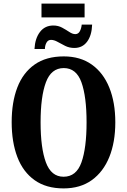

<svg xmlns="http://www.w3.org/2000/svg" viewBox="-20 -1039 707 1069"><path d="M211 -942V-1019H451V-942ZM172 -766Q175 -825 202.5 -861Q230 -897 277 -897Q304 -897 326 -885Q348 -873 366 -861Q384 -849 399 -849Q416 -849 424.5 -865Q433 -881 435 -902H493Q491 -842 465 -807Q439 -772 394 -772Q366 -772 343 -783.5Q320 -795 300.5 -806Q281 -817 264 -817Q247 -817 238.5 -801Q230 -785 230 -766ZM334 10Q237 10 172.5 -36Q108 -82 76.5 -165Q45 -248 45 -359Q45 -470 76.5 -552Q108 -634 172.5 -679.5Q237 -725 335 -725Q427 -725 491 -679.5Q555 -634 588.5 -551.5Q622 -469 622 -358Q622 -247 588.5 -164.5Q555 -82 491 -36Q427 10 334 10ZM334 -55Q405 -55 433.5 -135Q462 -215 462 -358Q462 -501 433.5 -580.5Q405 -660 335 -660Q265 -660 235.5 -580.5Q206 -501 206 -358Q206 -215 235.5 -135Q265 -55 334 -55Z"/></svg>

Font: Noto Serif ExtraCondensed ExtraBold
Style: Regular
Weight: 800
Width: 2
Designer: Monotype Design Team
Foundry: Monotype Imaging Inc.
Version: Version 2.013; ttfautohint (v1.8.4.7-5d5b)